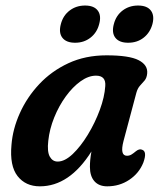

<svg xmlns="http://www.w3.org/2000/svg" viewBox="-20 -663 578 694"><path d="M426.5 -153.5Q412.5 -100 439 -100Q447.5 -100 454.8 -104.2Q462 -108.5 471.5 -116.5Q483.5 -126 493 -122Q513 -116 498 -75Q482.5 -36.5 447.2 -13Q412 10.5 367.5 10.5Q337.5 10.5 321.2 -8Q305 -26.5 305 -60Q305 -72 306.2 -85.2Q307.5 -98.5 310.5 -115.5Q231 10.5 124 10.5Q72.5 10.5 43.5 -26.5Q14.5 -63.5 21.5 -139.5Q26 -197 51.8 -254.2Q77.5 -311.5 121.8 -358.8Q166 -406 227.2 -434.5Q288.5 -463 365 -463Q447 -463 481 -445.5Q515 -428 512 -397.5Q510.5 -381.5 502.8 -372.2Q495 -363 486.2 -353.5Q477.5 -344 473 -328ZM154.5 -154Q150 -114.5 160 -96.8Q170 -79 188.5 -79Q214 -79 242.8 -106.2Q271.5 -133.5 297.5 -176.2Q323.5 -219 340.8 -265.8Q358 -312.5 360.5 -352Q363.5 -389.5 327 -389.5Q299.5 -389.5 271 -369Q242.5 -348.5 217.8 -314.5Q193 -280.5 176 -238.5Q159 -196.5 154.5 -154ZM251.5 -508.5Q219.5 -508.5 205.5 -526.5Q191.5 -544.5 200 -576Q208 -607 231.8 -625Q255.5 -643 287.5 -643Q319.5 -643 333.2 -625Q347 -607 338.5 -576Q330.5 -545 307 -526.8Q283.5 -508.5 251.5 -508.5ZM443 -508.5Q411 -508.5 397 -526.5Q383 -544.5 391.5 -576Q399.5 -607 423.2 -625Q447 -643 479 -643Q511.5 -643 525.2 -625Q539 -607 531 -576Q522.5 -545 499.2 -526.8Q476 -508.5 443 -508.5Z"/></svg>

Font: Fraunces 72pt SuperSoft SemiBold
Style: Italic
Weight: 600
Italic angle: -16°
Version: Version 1.000;[b76b70a41]